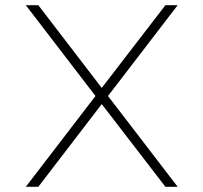

<svg xmlns="http://www.w3.org/2000/svg" viewBox="-20 -716 780 736"><path d="M346 -348 79 -696H127L370 -379L614 -696H661L394 -348L661 0H614L370 -317L127 0H79Z"/></svg>

Font: Major Mono Display
Style: Regular
Weight: 400
Designer: Emre Parlak
Foundry: Emre Parlak
Version: Version 2.000; ttfautohint (v1.8) -l 8 -r 50 -G 200 -x 14 -D